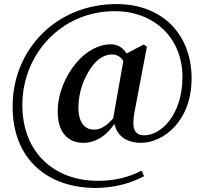

<svg xmlns="http://www.w3.org/2000/svg" viewBox="-20 -751 1005 945"><path d="M537 -168C497 -124 470 -113 442 -113C397 -113 366 -149 366 -220C366 -298 392 -365 429 -419C462 -466 500 -483 531 -483C553 -483 572 -474 587 -451ZM703 -521 688 -532 603 -488C584 -518 558 -533 524 -533C470 -533 405 -502 355 -441C304 -381 264 -293 264 -202C264 -95 318 -48 390 -48C446 -48 502 -79 543 -141C556 -86 598 -48 675 -48C780 -48 923 -151 923 -365C923 -580 781 -731 553 -731C258 -731 42 -508 42 -227C42 37 219 174 450 174C538 174 621 153 689 116L677 89C615 121 545 139 462 139C255 139 90 8 90 -235C90 -481 279 -696 545 -696C736 -696 878 -567 878 -372C878 -187 773 -85 691 -85C645 -85 627 -113 641 -194Z"/></svg>

Font: Source Han Serif
Style: Bold
Weight: 700
Designer: Ryoko NISHIZUKA 西塚涼子 (kana & ideographs); Frank Grießhammer (Latin, Greek & Cyrillic); Wenlong ZHANG 张文龙 (bopomofo); San
Foundry: Adobe Systems Incorporated
Version: Version 1.001;PS 1.001;hotconv 16.6.54;makeotf.lib2.5.65590